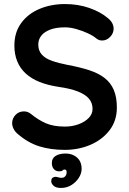

<svg xmlns="http://www.w3.org/2000/svg" viewBox="-20 -730 637 948"><path d="M300 10Q230 10 174 -7.5Q118 -25 67 -69Q54 -80 47 -94Q40 -108 40 -122Q40 -145 56.5 -162.5Q73 -180 98 -180Q117 -180 132 -168Q170 -137 207.5 -121Q245 -105 300 -105Q337 -105 368 -116.5Q399 -128 418 -147.5Q437 -167 437 -192Q437 -222 419 -243Q401 -264 364 -278.5Q327 -293 270 -301Q216 -309 175 -325.5Q134 -342 106.5 -367.5Q79 -393 65 -427.5Q51 -462 51 -505Q51 -570 84.5 -616Q118 -662 175 -686Q232 -710 301 -710Q366 -710 421.5 -690.5Q477 -671 512 -641Q541 -618 541 -588Q541 -566 524 -548Q507 -530 484 -530Q469 -530 457 -539Q441 -553 414 -565.5Q387 -578 357 -586.5Q327 -595 301 -595Q258 -595 228.5 -584Q199 -573 184 -554Q169 -535 169 -510Q169 -480 186.5 -460.5Q204 -441 237 -429.5Q270 -418 316 -409Q376 -398 421.5 -383Q467 -368 497 -344.5Q527 -321 542 -285.5Q557 -250 557 -199Q557 -134 521 -87Q485 -40 426.5 -15Q368 10 300 10ZM383 104Q383 126 369.5 147.5Q356 169 333 183.5Q310 198 281 198Q256 198 244.5 187Q233 176 233 166Q233 152 240 147.5Q247 143 254 143Q259 143 267.5 145.5Q276 148 284 148Q295 148 302 140.5Q309 133 309 120Q309 107 299 107Q292 107 289 111.5Q286 116 272 116Q256 116 246 105Q236 94 236 75Q236 51 255 39.5Q274 28 304 28Q338 28 360.5 48Q383 68 383 104Z"/></svg>

Font: zvoove
Style: Bold
Weight: 700
Designer: Vernon Adams (Nunito) & Andrew Paglinawan (Quicksand)
Foundry: zvoove
Version: Version 3.006